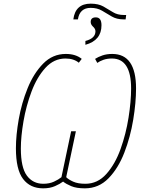

<svg xmlns="http://www.w3.org/2000/svg" viewBox="-20 -1020 777 1050"><path d="M381 -914H406Q416 -977 476 -977Q512 -977 538 -961.5Q564 -946 591 -930Q618 -914 656 -914H667L670 -938H658Q622 -938 597.5 -953.5Q573 -969 545.5 -984.5Q518 -1000 476 -1000Q392 -1000 381 -914ZM447 -775Q535 -799 535 -882Q535 -925 504 -925Q476 -925 476 -900Q476 -887 487 -876Q502 -863 502 -849Q502 -810 447 -796ZM216 10Q253 10 280.5 -2Q308 -14 325 -27Q341 -14 369.5 -2Q398 10 444 10Q520 10 573.5 -45Q627 -100 660 -185.5Q693 -271 708.5 -365Q724 -459 724 -536Q724 -725 594 -725Q564 -725 540.5 -717Q517 -709 500 -698L512 -676Q526 -686 546 -693Q566 -700 592 -700Q697 -700 697 -536Q697 -466 683 -377Q669 -288 639.5 -205.5Q610 -123 562 -69Q514 -15 447 -15Q406 -15 380.5 -26.5Q355 -38 342 -51L395 -302H369L316 -51Q300 -38 275 -26.5Q250 -15 217 -15Q160 -15 127 -59.5Q94 -104 94 -208Q94 -273 108.5 -357Q123 -441 152.5 -519.5Q182 -598 228.5 -649Q275 -700 338 -700Q383 -700 411 -677L427 -698Q394 -725 340 -725Q268 -725 216 -672Q164 -619 131 -537.5Q98 -456 82.5 -368Q67 -280 67 -209Q67 -93 106 -41.5Q145 10 216 10Z"/></svg>

Font: Noto Sans UI SemiCondensed Thin
Style: Italic
Weight: 250
Width: 4
Italic angle: -12°
Designer: Monotype Design Team
Foundry: Monotype Imaging Inc.
Version: Version 1.901